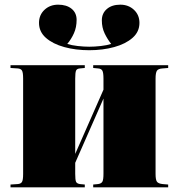

<svg xmlns="http://www.w3.org/2000/svg" viewBox="-20 -802 765 822"><path d="M25 0V-12L56 -14Q69 -15 74 -23Q79 -31 79 -57V-466Q79 -492 74 -500Q69 -508 56 -509L25 -511V-523H343V-511L322 -509Q309 -508 305.5 -499.5Q302 -491 302 -465V-143L423 -418V-465Q423 -490 418.5 -499Q414 -508 400 -509L379 -511V-523H700V-511L676 -509Q658 -508 652 -499.5Q646 -491 646 -465V-58Q646 -32 652 -24Q658 -16 676 -14L700 -12V0H379V-12L400 -14Q414 -16 418.5 -24.5Q423 -33 423 -58V-380L302 -105V-58Q302 -32 305.5 -24Q309 -16 322 -14L343 -12V0ZM147 -704Q147 -738 170.5 -760Q194 -782 229 -782Q265 -782 286.5 -764.5Q308 -747 308 -717Q308 -685 296.5 -659.5Q285 -634 268 -614Q286 -608 313 -605Q340 -602 362 -602Q385 -602 411.5 -605Q438 -608 456 -614Q440 -634 428 -659Q416 -684 416 -715Q416 -745 437.5 -763.5Q459 -782 495 -782Q530 -782 553.5 -760Q577 -738 577 -704Q577 -666 547.5 -640Q518 -614 469 -600.5Q420 -587 362 -587Q304 -587 255 -600.5Q206 -614 176.5 -640Q147 -666 147 -704Z"/></svg>

Font: Display Black
Style: Regular
Weight: 900
Designer: Latin by Veronika Burian and Jose Scaglione. Greek by Irene Vlachou. Cyrillic by Vera Evstafieva.
Foundry: TypeTogether
Version: Version 3.002